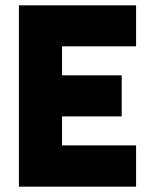

<svg xmlns="http://www.w3.org/2000/svg" viewBox="-20 -701 569 721"><path d="M155 -264V-418H437V-264ZM152 -527 213 -595V-80L147 -155H491V0H51V-681H491V-527Z"/></svg>

Font: Gabarito ExtraBold
Style: Regular
Weight: 800
Designer: Leandro Assis / Alvaro Franca / Felipe Casaprima
Foundry: Naipe Foundry
Version: Version 1.000